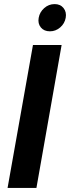

<svg xmlns="http://www.w3.org/2000/svg" viewBox="-20 -918 342 938"><path d="M141 -698H281L158 0H17ZM224 -765Q195 -765 179.5 -784Q164 -803 169 -831Q174 -859 196 -878.5Q218 -898 247 -898Q275 -898 290.5 -878.5Q306 -859 301 -831Q296 -803 274 -784Q252 -765 224 -765Z"/></svg>

Font: SVN-Poppins SemiBold
Style: Italic
Weight: 600
Italic angle: -10°
Designer: Ninad Kale (Devanagari), Jonny Pinhorn (Latin)
Foundry: Indian Type Foundry
Version: Version 3.002 2017; ttfautohint (v1.8.3)